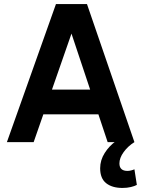

<svg xmlns="http://www.w3.org/2000/svg" viewBox="-20 -701 697 947"><path d="M156 -259H492V-137H156ZM14 0 256 -681H409L643 0H511L314 -591H352L146 0ZM584 226Q533 226 503.5 202.5Q474 179 474 129Q474 89 496.5 53.5Q519 18 552 -5L643 0Q611 20 590 49Q569 78 569 105Q569 142 609 142Q617 142 627 139.5Q637 137 643 134L655 211Q644 217 625.5 221.5Q607 226 584 226Z"/></svg>

Font: Gabarito SemiBold
Style: Regular
Weight: 600
Designer: Leandro Assis / Alvaro Franca / Felipe Casaprima
Foundry: Naipe Foundry
Version: Version 1.000